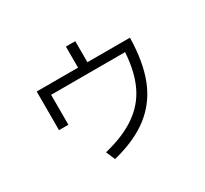

<svg xmlns="http://www.w3.org/2000/svg" viewBox="-162 -1035 1381 1295"><g transform="rotate(-30 528.0 -387.5)"><path d="M555 -635H886Q883 -447 831 -316.5Q779 -186 671 -102.5Q563 -19 390 24L360 -46Q512 -83 608 -150Q704 -217 752 -319Q800 -421 809 -567H233V-334H160V-635H482V-799H555Z"/></g></svg>

Font: PlemolJP
Style: Regular
Weight: 400
Monospace: yes
Version: v2.0.4; ttfautohint (v1.8.4.7-5d5b-dirty) -l 6 -r 45 -G 200 